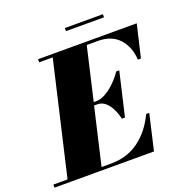

<svg xmlns="http://www.w3.org/2000/svg" viewBox="-201 -1005 1093 1140"><g transform="rotate(-20 346.0 -435.0)"><path d="M332 -869.5H572V-850H332ZM358 -378H337.5L254.5 -19.5H315Q417.5 -19.5 492 -74.8Q566.5 -130 611 -225H630.5L578.5 0H-50V-19.5H39.5L204.5 -730.5H119V-750H742.5L694.5 -545H675Q671 -625.5 624 -678Q577 -730.5 489.5 -730.5H419.5L342.5 -397.5H358Q386.5 -397.5 417.8 -415Q449 -432.5 478.2 -461Q507.5 -489.5 530 -523H549.5L485.5 -248H466Q458.5 -281.5 444 -311.2Q429.5 -341 408 -359.5Q386.5 -378 358 -378Z"/></g></svg>

Font: Bodoni* 11pt Fatface
Style: Italic
Weight: 900
Italic angle: -13°
Version: Version 2.3